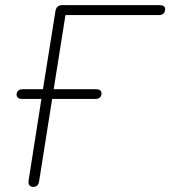

<svg xmlns="http://www.w3.org/2000/svg" viewBox="-20 -725 666 751"><path d="M110 6Q100 6 95 -0.5Q90 -7 92 -20L142 -338H66Q56 -338 50.5 -342.5Q45 -347 45 -354Q45 -365 51.5 -370.5Q58 -376 68 -376H148L197 -682Q201 -705 224 -705H604Q615 -705 620.5 -701Q626 -697 626 -689Q626 -678 619.5 -672Q613 -666 602 -666H236L190 -376H356Q366 -376 371.5 -372Q377 -368 377 -360Q377 -350 371 -344Q365 -338 354 -338H184L133 -16Q130 6 110 6Z"/></svg>

Font: Nunito Variable Extra Light
Style: Italic
Weight: 200
Italic angle: -9°
Designer: Vernon Adams
Foundry: Vernon Adams
Version: Version 3.602